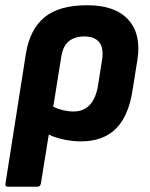

<svg xmlns="http://www.w3.org/2000/svg" viewBox="-22 -527 570 732"><path d="M9 185Q-4 185 -1 172L77 -324Q92 -415 147.5 -461Q203 -507 311 -507Q417 -507 467 -452Q517 -397 502 -300L484 -187Q469 -85 420 -36.5Q371 12 286 12Q255 12 221.5 5Q188 -2 164 -14L134 172Q132 185 120 185ZM211 -307 181 -120Q219 -102 258 -102Q336 -102 352 -203L367 -298Q374 -345 356 -366.5Q338 -388 300 -388Q262 -388 239.5 -369Q217 -350 211 -307Z"/></svg>

Font: Sofia Sans ExtraBold
Style: Italic
Weight: 800
Italic angle: -9°
Designer: Botio Nikoltchev, Ani Petrova
Foundry: lettersoup
Version: Version 4.100; ttfautohint (v1.8.4.7-5d5b)